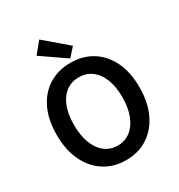

<svg xmlns="http://www.w3.org/2000/svg" viewBox="-229 -1146 1220 1310"><g transform="rotate(-30 381.0 -491.0)"><path d="M381 14Q285 14 211.5 -33Q138 -80 96.5 -166.5Q55 -253 55 -372Q55 -492 96.5 -577Q138 -662 211.5 -707Q285 -752 381 -752Q478 -752 551 -706.5Q624 -661 665.5 -576.5Q707 -492 707 -372Q707 -253 665.5 -166.5Q624 -80 551 -33Q478 14 381 14ZM381 -101Q439 -101 482 -134.5Q525 -168 548.5 -229Q572 -290 572 -372Q572 -455 548.5 -514.5Q525 -574 482 -606Q439 -638 381 -638Q323 -638 280 -606Q237 -574 214 -514.5Q191 -455 191 -372Q191 -290 214 -229Q237 -168 280 -134.5Q323 -101 381 -101ZM396 -778 206 -909 277 -996 455 -844Z"/></g></svg>

Font: Noto Sans HK SemiBold
Style: Regular
Weight: 600
Version: Version 2.004-H2;hotconv 1.0.118;makeotfexe 2.5.65603